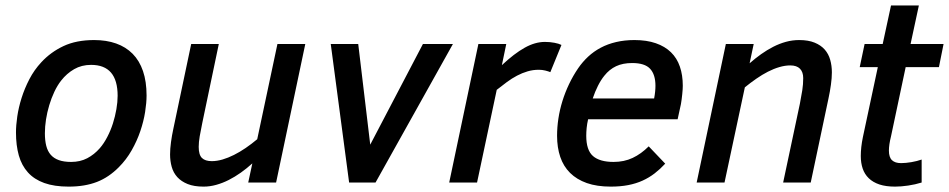

<svg xmlns="http://www.w3.org/2000/svg" viewBox="-20 -675 3509 710"><path d="M39.1 -185.1Q39.1 -211.4 43.9 -244.6Q48.8 -277.8 59.8 -312.7Q70.8 -347.7 88.6 -382.1Q106.4 -416.5 132.8 -444.8Q167.5 -482.4 214.8 -504.6Q262.2 -526.9 328.1 -526.9Q373.5 -526.9 409.4 -514.2Q445.3 -501.5 470.5 -476.1Q495.6 -450.7 508.8 -412.1Q522 -373.5 522 -321.8Q522 -294.9 516.6 -260.7Q511.2 -226.6 499 -190.4Q486.8 -154.3 467 -119.4Q447.3 -84.5 418.9 -56.2Q400.9 -38.1 381.1 -24.7Q361.3 -11.2 338.9 -2.4Q316.4 6.3 290.3 10.7Q264.2 15.1 233.9 15.1Q180.7 15.1 143.6 1.7Q106.4 -11.7 83.3 -37.4Q60.1 -63 49.6 -100.1Q39.1 -137.2 39.1 -185.1ZM146 -182.1Q146 -155.3 151.1 -135.5Q156.2 -115.7 167.7 -102.5Q179.2 -89.4 197.8 -82.8Q216.3 -76.2 243.2 -76.2Q276.4 -76.2 302.5 -89.8Q328.6 -103.5 349.1 -127Q364.3 -144.5 376.7 -168.5Q389.2 -192.4 397.5 -218.5Q405.8 -244.6 410.4 -271.2Q415 -297.9 415 -320.8Q415 -435.1 316.9 -435.1Q281.7 -435.1 254.2 -419.2Q226.6 -403.3 206.1 -377Q191.9 -358.9 180.9 -335.4Q169.9 -312 162.1 -285.9Q154.3 -259.8 150.1 -233.2Q146 -206.5 146 -182.1Z M789.1 -512.2 728 -220.2Q722.2 -192.9 718.5 -170.9Q714.8 -148.9 714.8 -131.8Q714.8 -102.5 726.8 -90.8Q738.8 -79.1 763.2 -79.1Q782.2 -79.1 803 -85.2Q823.7 -91.3 845.2 -102.1Q866.7 -112.8 888.4 -127.7Q910.2 -142.6 931.2 -160.2L1005.9 -512.2H1108.9L1001 0H897.9L913.1 -70.8Q892.6 -52.2 870.6 -36.6Q848.6 -21 825.9 -9.5Q803.2 2 779.8 8.5Q756.3 15.1 732.9 15.1Q697.8 15.1 674.1 5.6Q650.4 -3.9 635.7 -20Q621.1 -36.1 615 -57.9Q608.9 -79.6 608.9 -104Q608.9 -124.5 612.3 -149.4Q615.7 -174.3 621.1 -199.2L687 -512.2Z M1368.7 0H1271L1203.1 -512.2H1304.7L1349.1 -140.1L1543.9 -512.2H1654.8Z M2015.1 -408.2Q2008.3 -411.1 1996.6 -414.1Q1984.9 -417 1972.2 -417Q1950.7 -417 1930.9 -411.1Q1911.1 -405.3 1892.1 -395.3Q1873 -385.3 1854.5 -371.6Q1835.9 -357.9 1816.9 -342.8L1744.1 0H1641.1L1749 -512.2H1852.1L1835.9 -434.1Q1881.8 -477.1 1920.2 -498.5Q1958.5 -520 1995.1 -520Q2013.7 -520 2030.3 -516.8Q2046.9 -513.7 2056.2 -508.8Z M2154.8 -233.9Q2150.9 -217.3 2149.4 -201.9Q2147.9 -186.5 2147.9 -172.9Q2147.9 -119.6 2172.9 -97.9Q2197.8 -76.2 2249 -76.2Q2288.1 -76.2 2319.6 -91.1Q2351.1 -106 2378.9 -133.8L2439.9 -69.8Q2421.4 -49.8 2400.9 -33.9Q2380.4 -18.1 2356.2 -7.1Q2332 3.9 2303 9.5Q2273.9 15.1 2238.8 15.1Q2187.5 15.1 2150.1 2Q2112.8 -11.2 2088.1 -35.6Q2063.5 -60.1 2051.8 -94.7Q2040 -129.4 2040 -172.9Q2040 -204.1 2044.9 -236.6Q2049.8 -269 2059.8 -301.3Q2069.8 -333.5 2084.5 -364.3Q2099.1 -395 2118.2 -422.9Q2134.3 -446.3 2155 -465.6Q2175.8 -484.9 2201.4 -498.5Q2227.1 -512.2 2258.3 -519.5Q2289.6 -526.9 2326.2 -526.9Q2371.6 -526.9 2405.3 -515.1Q2439 -503.4 2461.2 -481.7Q2483.4 -460 2494.1 -428.7Q2504.9 -397.5 2504.9 -357.9Q2504.9 -352.5 2504.4 -344.5Q2503.9 -336.4 2502.9 -326.9Q2502 -317.4 2500.7 -307.6Q2499.5 -297.9 2498 -290L2485.8 -233.9ZM2398.9 -311Q2401.4 -323.7 2402.6 -335.7Q2403.8 -347.7 2403.8 -357.9Q2403.8 -399.4 2384 -420.7Q2364.3 -441.9 2317.9 -441.9Q2283.2 -441.9 2258.3 -430.2Q2233.4 -418.5 2214.8 -395Q2202.1 -379.4 2191.2 -357.7Q2180.2 -335.9 2171.9 -311Z M2876 0 2938 -292Q2943.4 -319.3 2946.8 -341.3Q2950.2 -363.3 2950.2 -386.2Q2950.2 -408.7 2938.2 -420.9Q2926.3 -433.1 2902.3 -433.1Q2883.3 -433.1 2862.3 -427Q2841.3 -420.9 2819.8 -409.9Q2798.3 -398.9 2776.9 -384Q2755.4 -369.1 2734.4 -352.1L2659.2 0H2556.2L2664.1 -512.2H2767.1L2752 -440.9Q2772.5 -459 2794.4 -474.6Q2816.4 -490.2 2839.4 -502Q2862.3 -513.7 2886.2 -520.3Q2910.2 -526.9 2935.1 -526.9Q2969.2 -526.9 2992.4 -517.3Q3015.6 -507.8 3029.8 -491.7Q3043.9 -475.6 3050 -453.9Q3056.2 -432.1 3056.2 -407.2Q3056.2 -386.7 3052.7 -361.8Q3049.3 -336.9 3043.9 -312L2978 0Z M3388.2 0Q3364.7 7.3 3338.4 11.2Q3312 15.1 3290 15.1Q3255.9 15.1 3231.9 7.1Q3208 -1 3192.6 -15.9Q3177.2 -30.8 3170.2 -51.5Q3163.1 -72.3 3163.1 -98.1Q3163.1 -113.3 3165 -131.3Q3167 -149.4 3170.9 -168L3226.1 -426.8H3159.2L3177.2 -512.2H3244.1L3274.9 -654.8H3377.9L3347.2 -512.2H3469.2L3452.1 -426.8H3329.1L3274.9 -170.9Q3271 -155.3 3269 -141.8Q3267.1 -128.4 3267.1 -118.2Q3267.1 -93.3 3278.6 -82.5Q3290 -71.8 3312 -71.8Q3329.1 -71.8 3350.3 -75.4Q3371.6 -79.1 3388.2 -85Z"/></svg>

Font: Clear Sans Medium
Style: Italic
Weight: 500
Italic angle: -12°
Foundry: Intel Corporation
Version: Version 1.00